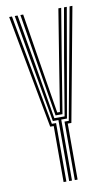

<svg xmlns="http://www.w3.org/2000/svg" viewBox="-90 -847 519 893"><g transform="rotate(-10 169.5 -400.0)"><path d="M162.2 0V-288.2H135.8L87.2 -564L46.2 -800H59.5L100.5 -564L145 -300H193.5L237.5 -564L278.8 -800H292L250.8 -564L202.5 -288.2H175.5V0ZM135.8 0V-264.5H119.2L19.8 -800H33L129.2 -276.2H149V0ZM188.8 0V-276.2H209L305.2 -800H318.5L219.2 -264.5H202V0ZM152.8 -311.8 111.2 -564 72.8 -800H86L123.8 -564L162.8 -323.8H175.5L214 -564L252.2 -800H265.5L226.5 -564L185.5 -311.8Z"/></g></svg>

Font: Big Shoulders Inline Display Thin
Style: Regular
Weight: 400
Version: Version 2.002